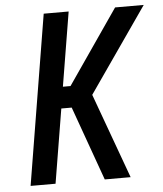

<svg xmlns="http://www.w3.org/2000/svg" viewBox="-53 -781 705 828"><g transform="rotate(-5 300.0 -367.5)"><path d="M367 0 252 -321H207L154 0H46L167 -735H275L222 -414H255L476 -735H600L345 -368L479 0Z"/></g></svg>

Font: Iosevka Aile Semibold Oblique
Style: Regular
Weight: 600
Italic angle: -9°
Designer: Belleve Invis
Foundry: Belleve Invis
Version: Version 31.1.0; ttfautohint (v1.8.4)